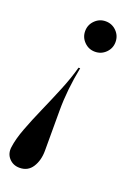

<svg xmlns="http://www.w3.org/2000/svg" viewBox="-147 -587 613 882"><g transform="rotate(20 159.0 -146.0)"><path d="M1 161.5Q6.5 119.5 26.8 66Q47 12.5 73.5 -47.5Q100 -107.5 125.2 -168.8Q150.5 -230 166 -287H174Q151.5 -174.5 151.5 -72.5Q151.5 29.5 151.5 124Q151.5 171.5 130.2 204.8Q109 238 68 238Q36.5 238 16.5 216Q-3.5 194 1 161.5ZM285.5 -455.5Q285.5 -425 263.8 -403.2Q242 -381.5 211 -381.5Q180.5 -381.5 158.8 -403.2Q137 -425 137 -455.5Q137 -486.5 158.8 -508.2Q180.5 -530 211 -530Q242 -530 263.8 -508.2Q285.5 -486.5 285.5 -455.5Z"/></g></svg>

Font: Bodoni* 24pt Medium
Style: Italic
Weight: 500
Italic angle: -13°
Version: Version 2.3